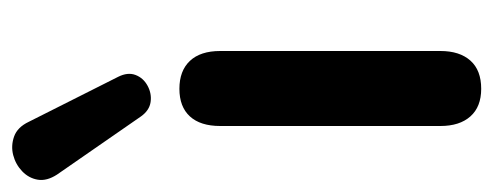

<svg xmlns="http://www.w3.org/2000/svg" viewBox="-296 -544 822 320"><g transform="rotate(-90 115.0 -384.0)"><path d="M127 7Q97 7 81 -11Q65 -29 65 -61V-428Q65 -461 81 -478.5Q97 -496 127 -496Q157 -496 173.5 -478.5Q190 -461 190 -428V-61Q190 -29 174 -11Q158 7 127 7ZM81 -560 -16 -700Q-27 -717 -24.5 -732Q-22 -747 -10.5 -758Q1 -769 16.5 -773Q32 -777 47.5 -771.5Q63 -766 72 -747L147 -598Q155 -582 150 -569Q145 -556 132 -549Q119 -542 105 -544Q91 -546 81 -560Z"/></g></svg>

Font: Nunito ExtraLight
Style: Regular
Weight: 200
Designer: Vernon Adams
Foundry: Vernon Adams
Version: Version 3.602